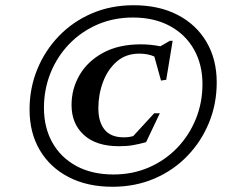

<svg xmlns="http://www.w3.org/2000/svg" viewBox="-20 -702 868 734"><path d="M491 -682Q587.5 -682 658.8 -645.2Q730 -608.5 769.2 -542Q808.5 -475.5 808.5 -387Q808.5 -305 779 -233Q749.5 -161 696.2 -105.8Q643 -50.5 570 -19.2Q497 12 410 12Q314 12 242.8 -24.8Q171.5 -61.5 132.2 -128Q93 -194.5 93 -283Q93 -365 122.5 -437Q152 -509 205.2 -564.2Q258.5 -619.5 331.2 -650.8Q404 -682 491 -682ZM413.5 -35Q487.5 -35 549.8 -62.2Q612 -89.5 657.8 -137.2Q703.5 -185 728.8 -247.5Q754 -310 754 -380.5Q754 -455.5 721.5 -513Q689 -570.5 629.2 -602.8Q569.5 -635 488 -635Q414 -635 351.8 -607.8Q289.5 -580.5 243.8 -532.8Q198 -485 173 -422.5Q148 -360 148 -289.5Q148 -214.5 180.2 -157Q212.5 -99.5 272.2 -67.2Q332 -35 413.5 -35ZM453 -177Q474 -177 489.5 -182L569.5 -269H591L538.5 -158.5Q511 -151 488.2 -147Q465.5 -143 435 -143Q348 -143 300.8 -186Q253.5 -229 253.5 -300.5Q253.5 -362.5 284.2 -415.2Q315 -468 374.2 -500.2Q433.5 -532.5 518.5 -532.5Q556.5 -532.5 593 -525L629.5 -546H640L615.5 -397L595.5 -394L570 -486Q545 -497 512.5 -497Q461.5 -497 426.8 -467Q392 -437 374 -389Q356 -341 356 -288.5Q356 -235.5 380 -206.2Q404 -177 453 -177Z"/></svg>

Font: Newsreader Text SemiBold
Style: Italic
Weight: 600
Italic angle: -17°
Designer: Hugues Gentile
Foundry: Production Type
Version: Version 1.001